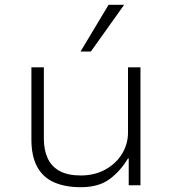

<svg xmlns="http://www.w3.org/2000/svg" viewBox="-20 -773 719 801"><path d="M317 8Q253 8 206.5 -12Q160 -32 135.5 -76.5Q111 -121 111 -191V-492H163V-194Q163 -147 179 -112.5Q195 -78 229 -59.5Q263 -41 317 -41Q375 -41 420 -66Q465 -91 489.5 -132Q514 -173 514 -219V-492H566V0H517V-112H514Q483 -60 437.5 -26Q392 8 317 8ZM316 -558 433 -753H498L359 -558Z"/></svg>

Font: Nunito Sans 7pt SemiExpanded ExtraLight
Style: Regular
Weight: 250
Width: 6
Designer: Vernon Adams
Foundry: Vernon Adams
Version: Version 3.101;gftools[0.9.27]